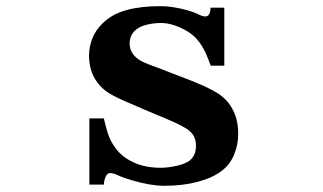

<svg xmlns="http://www.w3.org/2000/svg" viewBox="-20 -580 1040 619"><path d="M495.1 -560.1Q519 -560.1 542.5 -556.2Q565.9 -552.2 585.9 -546.4Q607.4 -540 619.1 -534.2Q632.3 -526.9 642.1 -526.9Q650.9 -526.9 654.8 -535.4Q658.7 -543.9 659.2 -555.2H703.1V-368.2H659.2Q653.8 -384.8 643.6 -408Q633.3 -431.2 616.2 -452.1Q603.5 -467.3 583.7 -479.2Q564 -491.2 542 -498.5Q519.5 -505.9 500 -505.9Q478.5 -505.9 458 -501.5Q437.5 -497.1 424.8 -488.8Q397.9 -471.7 397.9 -439.9Q397.9 -404.8 434.1 -383.8Q444.3 -378.4 459.2 -372.6Q474.1 -366.7 489.3 -361.3Q497.1 -358.4 503.7 -356Q510.3 -353.5 516.1 -351.1L549.8 -337.9Q567.4 -331.5 592 -321.8Q616.7 -312 641.6 -300.8Q666.5 -289.1 683.6 -278.1Q700.7 -267.1 715.3 -250Q729.5 -232.4 738.8 -207.3Q748 -182.1 748 -147.9Q748 -115.7 735.6 -83.5Q723.1 -51.3 695.8 -29.8Q666 -6.8 617.9 6.1Q569.8 19 508.8 19Q487.3 19 460.7 14.4Q434.1 9.8 408.2 2Q381.3 -5.4 361.8 -14.2Q346.7 -22 334 -22Q326.7 -22 321.3 -11.7Q315.9 -1.5 314.9 15.1H268.1V-198.2H314.9Q318.8 -180.2 326.9 -152.6Q335 -125 355 -99.1Q375 -72.8 411.9 -55.9Q448.7 -39.1 499 -39.1Q512.7 -39.1 528.3 -41.5Q543.9 -43.9 558.1 -47.4Q572.3 -51.3 584.2 -57.6Q596.2 -64 604 -77.1Q611.8 -89.4 611.8 -109.9Q611.8 -130.4 603.3 -143.8Q594.7 -157.2 578.1 -167Q566.4 -174.3 549.1 -182.4Q531.7 -190.4 514.6 -197.8Q505.9 -201.7 498.5 -204.6Q491.2 -207.5 484.9 -210L444.8 -227.1Q434.1 -231.9 423.3 -236.3Q412.6 -240.7 401.9 -245.6Q356 -264.6 331.1 -279.8Q301.3 -298.8 284.2 -329.1Q267.1 -359.4 267.1 -401.9Q267.1 -429.2 278.1 -457Q289.1 -484.9 314 -507.8Q342.8 -535.2 388.2 -547.6Q433.6 -560.1 495.1 -560.1Z"/></svg>

Font: BIZ UDMincho
Style: Bold
Weight: 700
Monospace: yes
Designer: TypeBank Co., Ltd.
Foundry: Morisawa Inc.
Version: Version 1.06